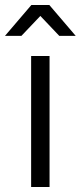

<svg xmlns="http://www.w3.org/2000/svg" viewBox="-27 -751 324 771"><path d="M172 -526H98V0H172ZM135 -687 211 -607H277L171 -731H99L-7 -607H59Z"/></svg>

Font: Montserrat-Alt1
Style: Regular
Weight: 400
Designer: Differentunic
Foundry: Differentunic
Version: Version 7.222